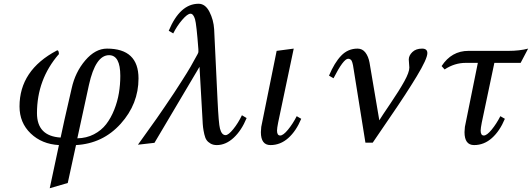

<svg xmlns="http://www.w3.org/2000/svg" viewBox="-20 -761 2834 1023"><path d="M341 214 245 242 294 12Q203 7 143.5 -50Q84 -107 84 -194Q84 -387 283 -492L285 -493Q294 -493 294 -470L293 -472Q177 -338 177 -158Q177 -36 303 -28Q315 -88 362 -291Q381 -377 434.5 -439.5Q488 -502 550 -502Q718 -502 718 -343Q718 -207 623 -101.5Q528 4 385 12ZM392 -24Q441 -25 480.5 -45.5Q520 -66 545.5 -99Q571 -132 588.5 -176Q606 -220 613.5 -265Q621 -310 621 -357Q621 -467 561 -467Q489 -467 454 -309Z M903 -583 879 -597Q939 -741 1038 -741Q1074 -741 1096 -698Q1118 -655 1121 -605L1139 -229Q1145 -101 1152 -76Q1161 -41 1182 -41Q1197 -41 1223 -73Q1249 -105 1269 -147L1294 -132Q1267 -66 1225 -27Q1183 12 1135 12Q1116 12 1102 4Q1088 -4 1080.5 -15Q1073 -26 1068.5 -46Q1064 -66 1062 -82Q1060 -98 1059 -124L1043 -405L803 0L715 10Q719 4 762.5 -56.5Q806 -117 815 -130Q824 -143 859 -194Q894 -245 908.5 -267.5Q923 -290 949.5 -331Q976 -372 995.5 -405.5Q1015 -439 1033 -473Q1037 -481 1037 -484V-498Q1027 -632 1019 -659Q1010 -688 995 -688Q979 -688 951 -655.5Q923 -623 903 -583Z M1545 -502 1462 -108Q1456 -78 1456 -65Q1456 -39 1473 -39Q1489 -39 1514.5 -70Q1540 -101 1561 -142L1585 -128Q1558 -63 1516 -25.5Q1474 12 1421 12Q1370 12 1370 -57Q1370 -67 1372 -85L1454 -490Z M1757 -344 1733 -358Q1762 -427 1798 -464.5Q1834 -502 1885 -502Q1911 -502 1927 -481Q1943 -460 1949 -427L2001 -120Q2013 -140 2060.5 -210Q2108 -280 2134.5 -328Q2161 -376 2161 -401L2158 -444Q2158 -465 2177 -483.5Q2196 -502 2229 -502Q2257 -502 2257 -478Q2257 -448 2200.5 -354.5Q2144 -261 2059 -137.5Q1974 -14 1966 -1H1927L1864 -394Q1863 -397 1862.5 -403Q1862 -409 1861 -412.5Q1860 -416 1859 -421Q1858 -426 1857 -428.5Q1856 -431 1854.5 -435Q1853 -439 1851.5 -440.5Q1850 -442 1847.5 -444Q1845 -446 1842 -447Q1839 -448 1835 -448Q1810 -448 1757 -344Z M2461 -426Q2402 -426 2349 -391L2333 -409Q2386 -490 2476 -490H2690Q2748 -490 2794 -502L2754 -426H2614L2547 -108Q2541 -78 2541 -65Q2541 -39 2558 -39Q2574 -39 2599.5 -70Q2625 -101 2646 -142L2670 -128Q2643 -63 2601 -25.5Q2559 12 2506 12Q2455 12 2455 -57Q2455 -67 2457 -85L2526 -426Z"/></svg>

Font: Lingua Franca
Style: Italic
Weight: 400
Italic angle: -13°
Version: Version 1.19